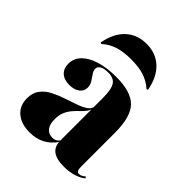

<svg xmlns="http://www.w3.org/2000/svg" viewBox="-185 -729 842 842"><g transform="rotate(45 236.5 -308.0)"><path d="M263.7 -209.7V-321.8Q263.7 -375.8 250 -397.2Q236.3 -418.5 200.8 -418.5Q176.6 -418.5 162.9 -410.9Q149.2 -403.2 149.2 -389.5Q149.2 -378.2 158.1 -365.3Q166.9 -352.4 175.8 -338.7Q184.7 -325 184.7 -308.1Q184.7 -285.5 166.5 -272.2Q148.4 -258.9 119.4 -258.9Q86.3 -258.9 68.1 -275.8Q50 -292.7 50 -321.8Q50 -354.8 73.4 -379Q96.8 -403.2 139.5 -416.5Q182.3 -429.8 240.3 -429.8Q332.3 -429.8 370.6 -390.3Q408.9 -350.8 408.9 -253.2V-209.7ZM142.7 11.3Q90.3 11.3 59.7 -14.9Q29 -41.1 29 -86.3Q29 -121 46 -143.1Q62.9 -165.3 89.5 -179Q116.1 -192.7 146.4 -202.8Q176.6 -212.9 203.2 -222.2Q229.8 -231.5 247.2 -243.5Q264.5 -255.6 264.5 -275.8L265.3 -260.5Q262.9 -245.2 253.6 -233.5Q244.4 -221.8 232.3 -210.5Q220.2 -199.2 208.1 -185.1Q196 -171 187.9 -152.4Q179.8 -133.9 179.8 -108.1Q179.8 -76.6 192.7 -59.7Q205.6 -42.7 230.6 -42.7Q241.9 -42.7 250.4 -47.6Q258.9 -52.4 266.1 -62.9V-53.2Q245.2 -21.8 214.5 -5.2Q183.9 11.3 142.7 11.3ZM408.9 -45.2Q408.9 -27.4 412.5 -20.2Q416.1 -12.9 425 -12.9Q432.3 -12.9 439.5 -16.5Q446.8 -20.2 454.8 -26.6L458.9 -19.4Q441.1 -4.8 414.5 3.2Q387.9 11.3 355.6 11.3Q308.9 11.3 286.3 -6Q263.7 -23.4 263.7 -58.1V-209.7H408.9ZM231.5 -626.6Q289.5 -626.6 327.8 -590.7Q366.1 -554.8 378.2 -487.9L371.8 -485.5Q344.4 -509.7 311.3 -520.2Q278.2 -530.6 231.5 -530.6Q185.5 -530.6 152 -520.2Q118.5 -509.7 91.1 -485.5L84.7 -487.9Q96.8 -554.8 135.1 -590.7Q173.4 -626.6 231.5 -626.6Z"/></g></svg>

Font: Playfair 144pt SemiCondensed Black
Style: Regular
Weight: 900
Width: 4
Designer: Claus Eggers Sørensen
Foundry: Claus Eggers Sørensen
Version: Version 2.203